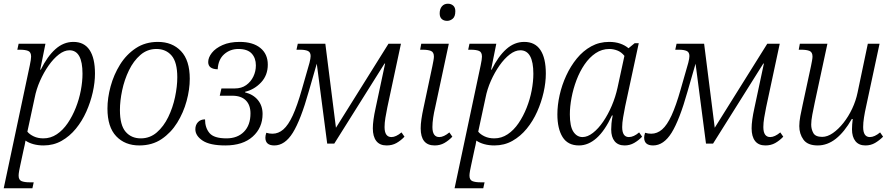

<svg xmlns="http://www.w3.org/2000/svg" viewBox="-36 -771 4791 1031"><path d="M-16 240 124 -420Q131 -453 131 -467Q131 -491 115.5 -497.5Q100 -504 71 -504H57L64 -536H208L180 -397H183Q218 -468 261.5 -507Q305 -546 358 -546Q416 -546 445 -502.5Q474 -459 474 -376Q474 -328 462 -275Q450 -222 427.5 -171.5Q405 -121 371.5 -80Q338 -39 294.5 -14.5Q251 10 198 10Q168 10 143 3Q118 -4 101 -16Q99 -4 96.5 8Q94 20 91 32L73 116Q70 129 67 145.5Q64 162 64 172Q64 195 79.5 201.5Q95 208 124 208H145L138 240ZM197 -28Q236 -28 269 -50Q302 -72 327.5 -109.5Q353 -147 371 -192.5Q389 -238 398 -285.5Q407 -333 407 -375Q407 -501 337 -501Q309 -501 280 -478.5Q251 -456 225 -419Q199 -382 179 -337Q159 -292 150 -245L111 -64Q123 -49 145.5 -38.5Q168 -28 197 -28Z M712 10Q635 10 588 -39.5Q541 -89 541 -188Q541 -245 558 -307.5Q575 -370 608.5 -424Q642 -478 693 -512Q744 -546 812 -546Q889 -546 936 -496.5Q983 -447 983 -348Q983 -291 966 -228.5Q949 -166 915.5 -112Q882 -58 831.5 -24Q781 10 712 10ZM720 -28Q769 -28 806 -60Q843 -92 867.5 -142.5Q892 -193 904 -250Q916 -307 916 -356Q916 -437 885.5 -472.5Q855 -508 804 -508Q755 -508 718 -476Q681 -444 656.5 -393.5Q632 -343 620 -286Q608 -229 608 -180Q608 -99 638.5 -63.5Q669 -28 720 -28Z M1174 10Q1091 10 1052 -16Q1013 -42 1013 -77Q1013 -100 1027 -115Q1041 -130 1065 -130Q1065 -85 1089 -56.5Q1113 -28 1180 -28Q1239 -28 1274 -63.5Q1309 -99 1309 -162Q1309 -207 1284 -232Q1259 -257 1211 -257H1144L1153 -296H1224Q1261 -296 1286 -314Q1311 -332 1324.5 -360Q1338 -388 1338 -420Q1338 -459 1315.5 -483.5Q1293 -508 1244 -508Q1200 -508 1168 -480Q1136 -452 1133 -399Q1082 -400 1082 -438Q1082 -462 1101.5 -487Q1121 -512 1159 -529Q1197 -546 1251 -546Q1322 -546 1362 -513.5Q1402 -481 1402 -424Q1402 -367 1366 -328.5Q1330 -290 1280 -278V-275Q1324 -264 1349 -233.5Q1374 -203 1374 -159Q1374 -85 1321 -37.5Q1268 10 1174 10Z M1437 10Q1389 10 1389 -32Q1389 -43 1394 -58Q1410 -53 1427 -53Q1459 -53 1485.5 -76Q1512 -99 1536 -151Q1560 -203 1585 -291L1626 -434Q1632 -458 1632 -470Q1632 -491 1617 -497.5Q1602 -504 1576 -504H1556L1563 -536H1711L1768 -85L2050 -536H2117L2044 -195Q2038 -166 2033.5 -138.5Q2029 -111 2029 -89Q2029 -35 2066 -35Q2090 -35 2120 -60L2136 -37Q2116 -16 2093 -3Q2070 10 2040 10Q2003 10 1984.5 -14Q1966 -38 1966 -82Q1966 -123 1981 -191L2032 -430H2029L1759 0H1721L1665 -429L1622 -280Q1579 -127 1536.5 -58.5Q1494 10 1437 10Z M2365 -659Q2347 -659 2336 -669Q2325 -679 2325 -699Q2325 -723 2337 -737Q2349 -751 2369 -751Q2386 -751 2397.5 -741Q2409 -731 2409 -711Q2409 -682 2395 -670.5Q2381 -659 2365 -659ZM2298 10Q2223 10 2223 -82Q2223 -104 2227 -131.5Q2231 -159 2238 -191L2286 -417Q2289 -431 2291.5 -445.5Q2294 -460 2294 -467Q2294 -491 2278 -497.5Q2262 -504 2234 -504H2220L2226 -536H2374L2301 -195Q2294 -166 2290 -138.5Q2286 -111 2286 -89Q2286 -35 2323 -35Q2347 -35 2377 -60L2393 -37Q2373 -16 2350 -3Q2327 10 2298 10Z M2405 240 2545 -420Q2552 -453 2552 -467Q2552 -491 2536.5 -497.5Q2521 -504 2492 -504H2478L2485 -536H2629L2601 -397H2604Q2639 -468 2682.5 -507Q2726 -546 2779 -546Q2837 -546 2866 -502.5Q2895 -459 2895 -376Q2895 -328 2883 -275Q2871 -222 2848.5 -171.5Q2826 -121 2792.5 -80Q2759 -39 2715.5 -14.5Q2672 10 2619 10Q2589 10 2564 3Q2539 -4 2522 -16Q2520 -4 2517.5 8Q2515 20 2512 32L2494 116Q2491 129 2488 145.5Q2485 162 2485 172Q2485 195 2500.5 201.5Q2516 208 2545 208H2566L2559 240ZM2618 -28Q2657 -28 2690 -50Q2723 -72 2748.5 -109.5Q2774 -147 2792 -192.5Q2810 -238 2819 -285.5Q2828 -333 2828 -375Q2828 -501 2758 -501Q2730 -501 2701 -478.5Q2672 -456 2646 -419Q2620 -382 2600 -337Q2580 -292 2571 -245L2532 -64Q2544 -49 2566.5 -38.5Q2589 -28 2618 -28Z M3073 10Q3013 10 2985 -35Q2957 -80 2957 -157Q2957 -206 2969 -260Q2981 -314 3004.5 -365Q3028 -416 3061.5 -457Q3095 -498 3138.5 -522Q3182 -546 3235 -546Q3268 -546 3294 -537Q3320 -528 3339 -512L3372 -539H3394L3321 -200Q3315 -170 3310 -140.5Q3305 -111 3305 -89Q3305 -35 3341 -35Q3367 -35 3396 -60L3412 -37Q3393 -17 3369.5 -3.5Q3346 10 3318 10Q3283 10 3264.5 -12.5Q3246 -35 3246 -76Q3246 -91 3247.5 -108Q3249 -125 3254 -151H3250Q3212 -69 3167.5 -29.5Q3123 10 3073 10ZM3092 -35Q3119 -35 3148 -57.5Q3177 -80 3203 -118Q3229 -156 3249 -203Q3269 -250 3280 -300L3317 -471Q3300 -492 3278.5 -500Q3257 -508 3236 -508Q3196 -508 3162.5 -485.5Q3129 -463 3103 -425Q3077 -387 3059.5 -340.5Q3042 -294 3033 -246Q3024 -198 3024 -157Q3024 -92 3043 -63.5Q3062 -35 3092 -35Z M3471 10Q3423 10 3423 -32Q3423 -43 3428 -58Q3444 -53 3461 -53Q3493 -53 3519.5 -76Q3546 -99 3570 -151Q3594 -203 3619 -291L3660 -434Q3666 -458 3666 -470Q3666 -491 3651 -497.5Q3636 -504 3610 -504H3590L3597 -536H3745L3802 -85L4084 -536H4151L4078 -195Q4072 -166 4067.5 -138.5Q4063 -111 4063 -89Q4063 -35 4100 -35Q4124 -35 4154 -60L4170 -37Q4150 -16 4127 -3Q4104 10 4074 10Q4037 10 4018.5 -14Q4000 -38 4000 -82Q4000 -123 4015 -191L4066 -430H4063L3793 0H3755L3699 -429L3656 -280Q3613 -127 3570.5 -58.5Q3528 10 3471 10Z M4355 10Q4301 10 4278.5 -21Q4256 -52 4256 -94Q4256 -117 4261.5 -147.5Q4267 -178 4274 -208L4319 -417Q4322 -431 4324.5 -445.5Q4327 -460 4327 -467Q4327 -491 4311 -497.5Q4295 -504 4267 -504H4253L4259 -536H4407L4339 -220Q4332 -187 4326 -155.5Q4320 -124 4320 -102Q4320 -77 4331.5 -56.5Q4343 -36 4379 -36Q4407 -36 4436.5 -56.5Q4466 -77 4493 -111Q4520 -145 4540 -187.5Q4560 -230 4569 -274L4624 -536H4687L4615 -200Q4608 -169 4603.5 -140.5Q4599 -112 4599 -89Q4599 -35 4635 -35Q4660 -35 4690 -60L4706 -37Q4686 -17 4663 -3.5Q4640 10 4611 10Q4576 10 4557.5 -13Q4539 -36 4539 -77Q4539 -88 4540 -102.5Q4541 -117 4543 -132H4538Q4498 -62 4452.5 -26Q4407 10 4355 10Z"/></svg>

Font: Noto Serif SemiCondensed Light
Style: Italic
Weight: 300
Width: 4
Italic angle: -12°
Designer: Monotype Design Team
Foundry: Monotype Imaging Inc.
Version: Version 2.013; ttfautohint (v1.8.4.7-5d5b)